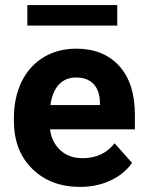

<svg xmlns="http://www.w3.org/2000/svg" viewBox="-20 -731 581 761"><path d="M297.4 9.8Q181.2 9.8 108.2 -61.5Q35.2 -132.8 35.2 -251.5V-265.1Q35.2 -344.7 65.9 -407.5Q96.7 -470.2 153.1 -504.2Q209.5 -538.1 281.7 -538.1Q390.1 -538.1 452.4 -469.7Q514.6 -401.4 514.6 -275.9V-218.3H178.2Q185.1 -166.5 219.5 -135.3Q253.9 -104 306.6 -104Q388.2 -104 434.1 -163.1L503.4 -85.4Q471.7 -40.5 417.5 -15.4Q363.3 9.8 297.4 9.8ZM281.2 -423.8Q239.3 -423.8 213.1 -395.5Q187 -367.2 179.7 -314.5H376V-325.7Q375 -372.6 350.6 -398.2Q326.2 -423.8 281.2 -423.8ZM444.8 -629.4H88.4V-710.9H444.8Z"/></svg>

Font: RobotoInd
Style: Bold
Weight: 700
Designer: Google
Version: Version 2.001150; 2014